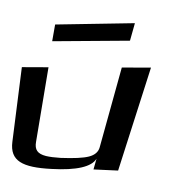

<svg xmlns="http://www.w3.org/2000/svg" viewBox="-134 -751 787 848"><g transform="rotate(10 259.0 -327.5)"><path d="M152 19C262 6 325 -21 340 -60L335 -11L443 -25L507 -498L380 -476L345 -112C343 -91 330 -75 306 -64C282 -53 241 -44 183 -36C157 -33 135 -32 118 -33C79 -36 64 -52 64 -87L61 -421L-55 -401L-39 -69C-35 16 24 35 152 19ZM395 -599 403 -679 57 -612V-537Z"/></g></svg>

Font: Gamestation Warped
Style: Regular
Weight: 400
Designer: Jonas Hecksher
Foundry: Jonas Hecksher, Playtypeª, e-types AS
Version: Version 1.003